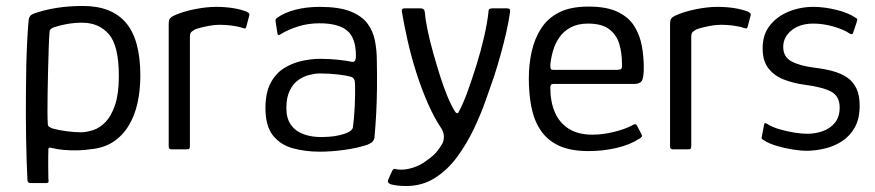

<svg xmlns="http://www.w3.org/2000/svg" viewBox="-20 -500 2932 643"><path d="M72 105Q69 45 67.5 -31Q66 -107 67 -200Q67 -238 68 -279.5Q69 -321 71 -361Q73 -401 76 -434Q77 -441 81 -446.5Q85 -452 98 -456Q129 -467 169.5 -473.5Q210 -480 258 -480Q354 -480 402 -423.5Q450 -367 450 -246Q450 -198 440.5 -155Q431 -112 410.5 -78.5Q390 -45 358.5 -24.5Q327 -4 282 0Q264 3 240 3.5Q216 4 193 2Q170 0 156 -4Q149 -6 145.5 -5.5Q142 -5 142 1Q142 8 141.5 24.5Q141 41 141.5 61Q142 81 142 99Q143 105 142.5 109Q142 113 133 113H82Q77 113 74.5 110.5Q72 108 72 105ZM140 -87Q140 -78 145 -75Q150 -72 155 -70Q176 -64 203 -60.5Q230 -57 250 -57Q270 -57 292.5 -64.5Q315 -72 334 -92Q353 -112 365.5 -149Q378 -186 378 -246Q378 -347 344.5 -385.5Q311 -424 255 -424Q229 -424 204 -419.5Q179 -415 159 -408Q154 -406 150 -402.5Q146 -399 146 -394Q144 -369 143 -335Q142 -301 141 -263.5Q140 -226 139.5 -190.5Q139 -155 139 -127.5Q139 -100 140 -87Z M703 -477Q764 -477 806 -461Q811 -458 813.5 -456Q816 -454 815 -449L805 -411Q804 -406 801.5 -405Q799 -404 794 -406Q776 -412 755 -414.5Q734 -417 716 -417Q700 -417 683 -414Q666 -411 652.5 -407.5Q639 -404 632 -401Q628 -398 622 -394Q616 -390 616 -376V-11Q616 -4 614 -2Q612 0 607 0H553Q550 0 547.5 -2Q545 -4 545 -9V-418Q545 -433 549 -438Q553 -443 561 -447Q591 -461 631 -469Q671 -477 703 -477Z M1051 8Q1002 8 960.5 -3.5Q919 -15 894 -46.5Q869 -78 869 -138Q869 -189 886 -221.5Q903 -254 931 -271.5Q959 -289 991 -296Q1023 -303 1052 -303Q1082 -303 1111 -300Q1140 -297 1158 -293Q1172 -290 1172 -313Q1172 -373 1142.5 -397.5Q1113 -422 1050 -422Q1011 -422 977 -411Q943 -400 921 -386Q915 -382 912 -383Q909 -384 909 -389L903 -427Q902 -433 903.5 -435.5Q905 -438 909 -441Q933 -458 969.5 -467.5Q1006 -477 1051 -477Q1115 -477 1153 -462Q1191 -447 1210 -422Q1229 -397 1235.5 -364.5Q1242 -332 1242 -296Q1243 -247 1242.5 -205Q1242 -163 1240 -122.5Q1238 -82 1234 -39Q1233 -32 1228.5 -26.5Q1224 -21 1210 -15Q1195 -10 1175 -5.5Q1155 -1 1133 2Q1111 5 1090 6.5Q1069 8 1051 8ZM1056 -41Q1065 -41 1081.5 -42Q1098 -43 1116 -47Q1134 -51 1147 -57.5Q1160 -64 1162 -74Q1166 -104 1168 -144Q1170 -184 1169 -219Q1169 -239 1155 -243Q1142 -247 1113 -250.5Q1084 -254 1050 -254Q1035 -254 1015.5 -249Q996 -244 979 -232Q962 -220 950.5 -197Q939 -174 939 -138Q939 -104 954 -82.5Q969 -61 995.5 -51Q1022 -41 1056 -41Z M1458 -70Q1435 -104 1413.5 -152.5Q1392 -201 1374.5 -256Q1357 -311 1345 -364.5Q1333 -418 1326 -460Q1324 -472 1334 -472H1389Q1395 -472 1398.5 -469Q1402 -466 1403 -457Q1405 -432 1412.5 -396.5Q1420 -361 1431 -322Q1442 -283 1454 -245Q1466 -207 1479 -176Q1492 -145 1503 -128Q1507 -121 1511 -121Q1515 -121 1516 -125Q1530 -150 1545 -191Q1560 -232 1575 -280Q1590 -328 1601 -375.5Q1612 -423 1616 -461Q1616 -468 1619.5 -470Q1623 -472 1629 -472H1678Q1683 -472 1686 -470Q1689 -468 1688 -459Q1683 -424 1675 -389.5Q1667 -355 1657.5 -320.5Q1648 -286 1636 -248Q1624 -214 1607.5 -166.5Q1591 -119 1567 -68.5Q1543 -18 1511 25.5Q1479 69 1436.5 96Q1394 123 1340 123Q1325 123 1312 121.5Q1299 120 1288 117Q1276 112 1280 102L1294 71Q1297 66 1300 65.5Q1303 65 1308 67Q1333 71 1361.5 62Q1390 53 1411 36Q1431 22 1441.5 9.5Q1452 -3 1462 -20Q1467 -31 1466.5 -44Q1466 -57 1458 -70Z M1751 -237Q1751 -284 1760.5 -327Q1770 -370 1792 -404.5Q1814 -439 1852.5 -458.5Q1891 -478 1951 -478Q2012 -478 2049 -460Q2086 -442 2104.5 -412Q2123 -382 2129.5 -346Q2136 -310 2136 -274Q2136 -237 2128.5 -228Q2121 -219 2106 -219H1833Q1830 -219 1826.5 -217Q1823 -215 1823 -206Q1823 -160 1838 -124.5Q1853 -89 1884.5 -69Q1916 -49 1964 -49Q1997 -49 2033 -57.5Q2069 -66 2093 -78Q2101 -83 2106 -84Q2111 -85 2115 -76L2128 -51Q2131 -45 2129.5 -42.5Q2128 -40 2122 -36Q2090 -15 2044.5 -4.5Q1999 6 1952 6Q1890 6 1851 -12.5Q1812 -31 1790 -64.5Q1768 -98 1759.5 -142Q1751 -186 1751 -237ZM2063 -286Q2063 -322 2054 -352.5Q2045 -383 2020.5 -402Q1996 -421 1949 -421Q1915 -421 1891 -408Q1867 -395 1853 -374.5Q1839 -354 1832 -329.5Q1825 -305 1823 -283Q1823 -273 1824.5 -269.5Q1826 -266 1834 -266H2046Q2056 -266 2060 -269Q2064 -272 2063 -286Z M2382 -477Q2443 -477 2485 -461Q2490 -458 2492.5 -456Q2495 -454 2494 -449L2484 -411Q2483 -406 2480.5 -405Q2478 -404 2473 -406Q2455 -412 2434 -414.5Q2413 -417 2395 -417Q2379 -417 2362 -414Q2345 -411 2331.5 -407.5Q2318 -404 2311 -401Q2307 -398 2301 -394Q2295 -390 2295 -376V-11Q2295 -4 2293 -2Q2291 0 2286 0H2232Q2229 0 2226.5 -2Q2224 -4 2224 -9V-418Q2224 -433 2228 -438Q2232 -443 2240 -447Q2270 -461 2310 -469Q2350 -477 2382 -477Z M2539 -83Q2540 -88 2543.5 -87.5Q2547 -87 2551 -84Q2567 -74 2591 -67Q2615 -60 2640 -56Q2665 -52 2683 -52Q2711 -52 2736 -61Q2761 -70 2776.5 -89.5Q2792 -109 2792 -140Q2792 -177 2764.5 -192.5Q2737 -208 2676 -216Q2638 -221 2605.5 -233.5Q2573 -246 2553.5 -271Q2534 -296 2534 -338Q2534 -384 2558 -414.5Q2582 -445 2621 -461Q2660 -477 2704 -477Q2740 -477 2781 -467Q2822 -457 2846 -440Q2851 -438 2851 -435.5Q2851 -433 2850 -429L2837 -390Q2835 -382 2825 -388Q2806 -401 2771.5 -411Q2737 -421 2704 -421Q2659 -421 2631 -398.5Q2603 -376 2603 -343Q2603 -309 2631.5 -294Q2660 -279 2710 -273Q2743 -269 2770 -261.5Q2797 -254 2817 -240.5Q2837 -227 2848 -204Q2859 -181 2859 -146Q2859 -103 2843 -74Q2827 -45 2800.5 -27.5Q2774 -10 2742 -2.5Q2710 5 2679 5Q2664 5 2637 1Q2610 -3 2582.5 -11Q2555 -19 2537 -31Q2533 -33 2531.5 -35Q2530 -37 2531 -41Z"/></svg>

Font: Glory
Style: Regular
Weight: 400
Designer: Robert Leuschke
Foundry: Robert Leuschke
Version: Version 1.011